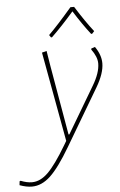

<svg xmlns="http://www.w3.org/2000/svg" viewBox="-149 -699 586 934"><g transform="rotate(-5 144.0 -231.5)"><path d="M362 -373Q362 -324 323 -258L159 19Q103 114 60 154.5Q17 195 -31 195Q-58 195 -91 183L-89 164L-84 162Q-54 174 -29 174Q12 174 50 136.5Q88 99 141 10L154 -12L74 -450L97 -456L109 -382L168 -42H172L306 -268Q342 -328 342 -374Q342 -406 314 -444L315 -449L333 -455Q362 -414 362 -373ZM116 -532Q158 -573 231 -658H249Q298 -580 336 -532L325 -520H320Q281 -570 239 -637Q180 -569 129 -520H124Z"/></g></svg>

Font: Luna Sans Thin
Style: Italic
Weight: 250
Italic angle: -7°
Designer: Juan Pablo del Peral
Foundry: Huerta Tipografica
Version: Version 2.001; ttfautohint (v1.5)